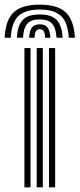

<svg xmlns="http://www.w3.org/2000/svg" viewBox="-56 -807 343 827"><path d="M155 0V-600H181.5V0ZM49.2 0V-600H75.5V0ZM102 0V-600H128.5V0ZM115.2 -787Q38 -787 2.9 -753.9Q-32.2 -720.8 -36 -644.5H-9.5Q-6.2 -709.5 22.8 -737.6Q51.8 -765.8 115.2 -765.8Q178.5 -765.8 207.5 -737.6Q236.5 -709.5 240.2 -644.5H266.8Q262.2 -720.8 227.1 -753.9Q192 -787 115.2 -787ZM115.2 -744.8Q65.2 -744.8 42.4 -721.5Q19.5 -698.2 17 -644.5H43.2Q45.2 -686.8 62 -705.1Q78.8 -723.5 115.2 -723.5Q151.5 -723.5 168.2 -705.1Q185 -686.8 187.5 -644.5H213.8Q210.8 -698.2 187.9 -721.5Q165 -744.8 115.2 -744.8ZM115.2 -702.2Q92.5 -702.2 81.9 -688.9Q71.2 -675.5 69.5 -644.5H92.8Q92.8 -681.2 115.2 -681.2Q138.5 -681.2 138 -644.5H161Q159 -675.5 148.5 -688.9Q138 -702.2 115.2 -702.2Z"/></svg>

Font: Big Shoulders Inline Text ExtraBold
Style: Regular
Weight: 800
Designer: Patric King
Foundry: XO Type Co
Version: Version 1.000